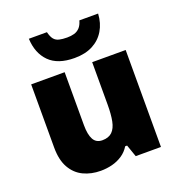

<svg xmlns="http://www.w3.org/2000/svg" viewBox="-142 -903 953 1029"><g transform="rotate(-20 335.0 -388.5)"><path d="M604 -553V0H460L436 -69H425Q408 -41 381.5 -23.5Q355 -6 323.5 2Q292 10 258 10Q204 10 160 -11Q116 -32 90.5 -77Q65 -122 65 -193V-553H256V-251Q256 -197 271.5 -169Q287 -141 322 -141Q358 -141 378 -160.5Q398 -180 405.5 -218Q413 -256 413 -311V-553ZM532 -787Q529 -733 504.5 -692Q480 -651 437 -628.5Q394 -606 333 -606Q238 -606 189.5 -654.5Q141 -703 137 -787H240Q247 -759 258 -745.5Q269 -732 287.5 -727.5Q306 -723 333 -723Q355 -723 373 -728Q391 -733 404.5 -747Q418 -761 425 -787Z"/></g></svg>

Font: Noto Sans Armenian Black
Style: Regular
Weight: 900
Version: Version 2.007